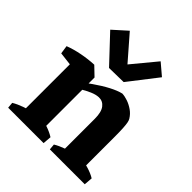

<svg xmlns="http://www.w3.org/2000/svg" viewBox="-205 -900 1039 1039"><g transform="rotate(45 314.0 -380.5)"><path d="M93 0V-446L188 -494L238 -446V0ZM397 0V-289Q397 -340 378.5 -364Q360 -388 330 -387Q308 -386 281.5 -374.5Q255 -363 228 -346.5Q201 -330 177 -311L168 -343Q211 -382 254.5 -412.5Q298 -443 337 -463.5Q376 -484 406 -491Q426 -490 449 -482Q472 -474 493.5 -459Q515 -444 529 -421Q534 -413 536.5 -399Q539 -385 540.5 -361Q542 -337 542 -297V0ZM18 -411 11 -459Q50 -474 96.5 -483Q143 -492 188 -494L192 -438L127 -398ZM23 0 20 -34Q45 -49 77.5 -60.5Q110 -72 135 -78L124 0ZM166 0 183 -91Q213 -85 243.5 -74.5Q274 -64 298 -49L294 0ZM342 0 339 -34Q364 -49 396.5 -60.5Q429 -72 454 -78L443 0ZM471 0 488 -91Q517 -85 553 -74.5Q589 -64 613 -49L609 0ZM257 -538 115 -689 194 -760 314 -622 429 -761 495 -705 367 -540Z"/></g></svg>

Font: Eczar SemiBold
Style: Regular
Weight: 600
Designer: Vaibhav Singh
Foundry: Rosetta Type Foundry
Version: Version 2.000